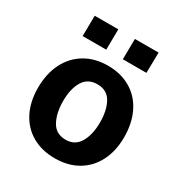

<svg xmlns="http://www.w3.org/2000/svg" viewBox="-172 -853 932 987"><g transform="rotate(30 293.5 -359.0)"><path d="M38 -261.5Q38 -344.5 69.5 -407.5Q101 -470.5 159 -505Q217 -539.5 294.5 -539.5Q371.5 -539.5 429.2 -505.2Q487 -471 518 -408.2Q549 -345.5 549 -261.5Q549 -182 518.5 -120.5Q488 -59 430.2 -24.5Q372.5 10 293.5 10Q216.5 10 158.8 -23Q101 -56 69.5 -117.5Q38 -179 38 -261.5ZM294.5 -100.5Q349.5 -100.5 376.5 -147.2Q403.5 -194 403.5 -266.5Q403.5 -337.5 377.8 -383.5Q352 -429.5 294.5 -429.5Q238 -429.5 211 -384.5Q184 -339.5 184 -266.5Q184 -195.5 210 -148Q236 -100.5 294.5 -100.5ZM344 -727.5H484.5L482.5 -606H342.5ZM105.5 -727.5H245.5L244 -606H104Z"/></g></svg>

Font: 1883 Sans
Style: Bold
Weight: 700
Designer: 1883 Sans project is a fork of Public Sans.
Version: Version 1.009